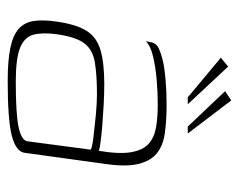

<svg xmlns="http://www.w3.org/2000/svg" viewBox="-81 -532 621 499"><g transform="rotate(90 229.5 -282.5)"><path d="M190 8Q137 8 104 1Q71 -6 54.5 -21Q38 -36 34.5 -60Q31 -84 36 -118Q43 -169 59.5 -196Q76 -223 109.5 -233Q143 -243 198 -243Q223 -243 251 -241.5Q279 -240 304.5 -238Q330 -236 348 -233.5Q366 -231 372 -229Q381 -282 375.5 -313Q370 -344 353.5 -358.5Q337 -373 311 -377.5Q285 -382 252 -382Q219 -382 185.5 -379Q152 -376 125.5 -369.5Q99 -363 87 -351L89 -360Q91 -378 105.5 -384.5Q120 -391 133 -394Q151 -399 184 -402Q217 -405 250 -405Q293 -405 325.5 -400.5Q358 -396 378 -380Q398 -364 406 -332Q414 -300 406 -245L377 -35Q373 -13 332 -2.5Q291 8 190 8ZM192 -13Q275 -13 309 -20Q343 -27 347 -42L369 -208Q361 -212 335.5 -215Q310 -218 279.5 -221Q249 -224 226 -224Q175 -224 142 -218.5Q109 -213 92.5 -191Q76 -169 69 -120Q64 -83 70 -59.5Q76 -36 103.5 -24.5Q131 -13 192 -13ZM233 -460 130 -546 153 -565 251 -460ZM309 -460 217 -557 241 -573 327 -460Z"/></g></svg>

Font: Genos ExtraLight
Style: Italic
Weight: 250
Italic angle: -8°
Designer: Robert E. Leuschke
Foundry: Robert E. Leuschke
Version: Version 1.010